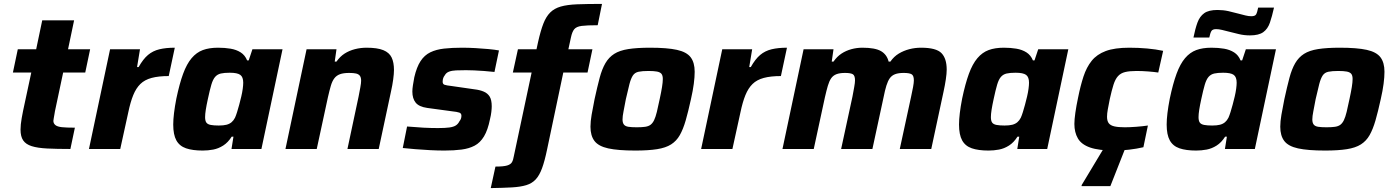

<svg xmlns="http://www.w3.org/2000/svg" viewBox="-20 -762 7121 982"><path d="M340 0Q270 0 221 -2.5Q172 -5 142 -14.5Q112 -24 98.5 -44Q85 -64 85 -99Q85 -112 86.5 -126.5Q88 -141 91 -158Q94 -175 98 -195L140 -391H46L71 -510H165L196 -658H359L328 -510H441L416 -391H303L261 -193Q260 -188 258.5 -178Q257 -168 255 -158Q253 -148 253 -144Q253 -131 263 -122.5Q273 -114 296.5 -111.5Q320 -109 363 -109Z M435 0 543 -510H696L681 -419H689Q712 -460 737 -481Q762 -502 795.5 -510Q829 -518 874 -518L843 -373Q791 -373 755.5 -363.5Q720 -354 698 -332.5Q676 -311 661.5 -275.5Q647 -240 636 -187L595 0Z M1017 8Q965 8 931.5 -3.5Q898 -15 882 -44Q866 -73 866 -125Q866 -150 870 -183.5Q874 -217 882 -258Q898 -334 916.5 -384.5Q935 -435 960 -464.5Q985 -494 1017.5 -506Q1050 -518 1095 -518Q1130 -518 1159.5 -513Q1189 -508 1211 -494Q1233 -480 1244 -453H1252L1271 -510H1425L1317 0H1164L1174 -63H1165Q1146 -33 1121.5 -17.5Q1097 -2 1070.5 3Q1044 8 1017 8ZM1099 -120Q1123 -120 1138.5 -124Q1154 -128 1164.5 -137Q1175 -146 1182 -160Q1187 -171 1192.5 -188.5Q1198 -206 1203.5 -226.5Q1209 -247 1214 -268Q1219 -289 1221.5 -308Q1224 -327 1224 -339Q1224 -368 1209 -379Q1194 -390 1155 -390Q1127 -390 1109.5 -386Q1092 -382 1080.5 -369Q1069 -356 1061 -329Q1053 -302 1043 -255Q1036 -223 1032.5 -200.5Q1029 -178 1029 -163Q1029 -144 1035.5 -135Q1042 -126 1058 -123Q1074 -120 1099 -120Z M1440 0 1548 -510H1701L1692 -447H1701Q1719 -473 1742.5 -488Q1766 -503 1795 -510.5Q1824 -518 1855 -518Q1910 -518 1940.5 -505.5Q1971 -493 1983 -468Q1995 -443 1995 -404Q1995 -385 1991 -355.5Q1987 -326 1980 -295L1917 0H1757L1814 -268Q1819 -294 1823 -315.5Q1827 -337 1827 -349Q1827 -366 1820.5 -374.5Q1814 -383 1801 -386Q1788 -389 1766 -389Q1737 -389 1719 -382.5Q1701 -376 1690 -361.5Q1679 -347 1672 -323Q1665 -299 1657 -264L1600 0Z M2253 8Q2219 8 2180 6Q2141 4 2104.5 1Q2068 -2 2040 -5L2062 -115Q2083 -114 2104 -112Q2125 -110 2145.5 -109Q2166 -108 2184.5 -107.5Q2203 -107 2220 -107Q2257 -107 2278.5 -110Q2300 -113 2311.5 -120.5Q2323 -128 2330 -142Q2335 -148 2337.5 -155Q2340 -162 2340 -170Q2340 -182 2329.5 -186Q2319 -190 2290 -193L2165 -210Q2123 -216 2106 -237Q2089 -258 2089 -294Q2089 -307 2092 -326.5Q2095 -346 2099 -367Q2111 -419 2131 -449.5Q2151 -480 2181 -494.5Q2211 -509 2251.5 -513.5Q2292 -518 2343 -518Q2376 -518 2411.5 -516Q2447 -514 2479 -511Q2511 -508 2532 -504L2509 -394Q2482 -397 2455 -399Q2428 -401 2404.5 -402Q2381 -403 2363 -403Q2334 -403 2312.5 -402Q2291 -401 2276.5 -395.5Q2262 -390 2255 -377Q2250 -371 2247 -363Q2244 -355 2244 -344Q2244 -332 2253.5 -328.5Q2263 -325 2290 -322L2408 -305Q2434 -302 2454 -293.5Q2474 -285 2484.5 -268Q2495 -251 2495 -218Q2495 -207 2493 -189.5Q2491 -172 2486 -152Q2475 -97 2455.5 -64.5Q2436 -32 2407.5 -17Q2379 -2 2340.5 3Q2302 8 2253 8Z M2490 200 2514 90Q2555 90 2573.5 84.5Q2592 79 2598.5 67.5Q2605 56 2608 37L2699 -391H2603L2629 -510H2724L2732 -547Q2745 -605 2759 -641Q2773 -677 2794 -698Q2815 -719 2848 -728.5Q2881 -738 2932.5 -740Q2984 -742 3059 -742L3037 -633Q2982 -633 2955 -629.5Q2928 -626 2917 -612.5Q2906 -599 2900 -570L2887 -510H3010L2985 -391H2861L2778 3Q2766 61 2752.5 98Q2739 135 2720 155.5Q2701 176 2671.5 185Q2642 194 2597.5 196.5Q2553 199 2490 200Z M3230 8Q3141 8 3091 -3Q3041 -14 3020.5 -41Q3000 -68 3000 -114Q3000 -141 3006 -175.5Q3012 -210 3021 -255Q3035 -319 3047 -364Q3059 -409 3076.5 -439Q3094 -469 3121.5 -486.5Q3149 -504 3193.5 -511Q3238 -518 3304 -518Q3393 -518 3442.5 -507Q3492 -496 3512.5 -469Q3533 -442 3533 -395Q3533 -368 3528.5 -333.5Q3524 -299 3514 -255Q3500 -191 3487 -146Q3474 -101 3457 -71Q3440 -41 3412.5 -23.5Q3385 -6 3340.5 1Q3296 8 3230 8ZM3237 -111Q3263 -111 3280 -113.5Q3297 -116 3307.5 -124Q3318 -132 3325.5 -147.5Q3333 -163 3339.5 -189.5Q3346 -216 3354 -255Q3362 -292 3366 -317Q3370 -342 3370 -358Q3370 -376 3363 -384.5Q3356 -393 3340 -396Q3324 -399 3297 -399Q3265 -399 3246 -395Q3227 -391 3217 -376Q3207 -361 3199.5 -332.5Q3192 -304 3181 -255Q3174 -217 3169 -192Q3164 -167 3164 -151Q3164 -134 3171 -125Q3178 -116 3194 -113.5Q3210 -111 3237 -111Z M3566 0 3674 -510H3827L3812 -419H3820Q3843 -460 3868 -481Q3893 -502 3926.5 -510Q3960 -518 4005 -518L3974 -373Q3922 -373 3886.5 -363.5Q3851 -354 3829 -332.5Q3807 -311 3792.5 -275.5Q3778 -240 3767 -187L3726 0Z M3982 0 4090 -510H4243L4234 -447H4243Q4261 -473 4284 -488Q4307 -503 4334.5 -510.5Q4362 -518 4391 -518Q4456 -518 4486 -500.5Q4516 -483 4525 -447H4534Q4552 -473 4577 -488Q4602 -503 4631 -510.5Q4660 -518 4691 -518Q4768 -518 4795 -490.5Q4822 -463 4822 -406Q4822 -386 4817.5 -356Q4813 -326 4806 -294L4743 0H4582L4640 -268Q4646 -295 4650 -317Q4654 -339 4654 -351Q4654 -376 4642 -382.5Q4630 -389 4602 -389Q4575 -389 4558 -382.5Q4541 -376 4531 -362Q4521 -348 4513.5 -324Q4506 -300 4499 -264L4442 0H4282L4340 -268Q4345 -295 4349 -317Q4353 -339 4353 -351Q4353 -376 4341.5 -382.5Q4330 -389 4302 -389Q4275 -389 4258 -382.5Q4241 -376 4231 -361.5Q4221 -347 4214 -323Q4207 -299 4199 -264L4142 0Z M5036 8Q4984 8 4950.5 -3.5Q4917 -15 4901 -44Q4885 -73 4885 -125Q4885 -150 4889 -183.5Q4893 -217 4901 -258Q4917 -334 4935.5 -384.5Q4954 -435 4979 -464.5Q5004 -494 5036.5 -506Q5069 -518 5114 -518Q5149 -518 5178.5 -513Q5208 -508 5230 -494Q5252 -480 5263 -453H5271L5290 -510H5444L5336 0H5183L5193 -63H5184Q5165 -33 5140.5 -17.5Q5116 -2 5089.5 3Q5063 8 5036 8ZM5118 -120Q5142 -120 5157.5 -124Q5173 -128 5183.5 -137Q5194 -146 5201 -160Q5206 -171 5211.5 -188.5Q5217 -206 5222.5 -226.5Q5228 -247 5233 -268Q5238 -289 5240.5 -308Q5243 -327 5243 -339Q5243 -368 5228 -379Q5213 -390 5174 -390Q5146 -390 5128.5 -386Q5111 -382 5099.5 -369Q5088 -356 5080 -329Q5072 -302 5062 -255Q5055 -223 5051.5 -200.5Q5048 -178 5048 -163Q5048 -144 5054.5 -135Q5061 -126 5077 -123Q5093 -120 5118 -120Z M5679 8Q5600 8 5555.5 -7.5Q5511 -23 5493 -54Q5475 -85 5475 -128Q5475 -150 5480 -185.5Q5485 -221 5494 -263Q5506 -323 5521.5 -370.5Q5537 -418 5563.5 -451Q5590 -484 5635.5 -501Q5681 -518 5756 -518Q5802 -518 5847 -514Q5892 -510 5929 -502L5904 -391Q5885 -394 5853.5 -396.5Q5822 -399 5793 -399Q5757 -399 5734.5 -393.5Q5712 -388 5698 -372.5Q5684 -357 5675 -328.5Q5666 -300 5656 -255Q5650 -225 5646 -203Q5642 -181 5642 -165Q5642 -143 5651 -131.5Q5660 -120 5680 -115.5Q5700 -111 5733 -111Q5758 -111 5791 -113.5Q5824 -116 5851 -120L5828 -9Q5794 -1 5755 3.5Q5716 8 5679 8ZM5512 190V185L5634 -18H5739V-13L5659 190Z M6098 8Q6046 8 6012.5 -3.5Q5979 -15 5963 -44Q5947 -73 5947 -125Q5947 -150 5951 -183.5Q5955 -217 5963 -258Q5979 -334 5997.5 -384.5Q6016 -435 6041 -464.5Q6066 -494 6098.5 -506Q6131 -518 6176 -518Q6211 -518 6240.5 -513Q6270 -508 6292 -494Q6314 -480 6325 -453H6333L6352 -510H6506L6398 0H6245L6255 -63H6246Q6227 -33 6202.5 -17.5Q6178 -2 6151.5 3Q6125 8 6098 8ZM6180 -120Q6204 -120 6219.5 -124Q6235 -128 6245.5 -137Q6256 -146 6263 -160Q6268 -171 6273.5 -188.5Q6279 -206 6284.5 -226.5Q6290 -247 6295 -268Q6300 -289 6302.5 -308Q6305 -327 6305 -339Q6305 -368 6290 -379Q6275 -390 6236 -390Q6208 -390 6190.5 -386Q6173 -382 6161.5 -369Q6150 -356 6142 -329Q6134 -302 6124 -255Q6117 -223 6113.5 -200.5Q6110 -178 6110 -163Q6110 -144 6116.5 -135Q6123 -126 6139 -123Q6155 -120 6180 -120ZM6084 -570Q6093 -615 6104.5 -646.5Q6116 -678 6139 -694.5Q6162 -711 6207 -711Q6236 -711 6263 -705Q6290 -699 6315 -692Q6334 -687 6350 -683Q6366 -679 6380 -679Q6399 -679 6404.5 -688.5Q6410 -698 6415 -723H6496Q6486 -678 6475 -646Q6464 -614 6441 -597.5Q6418 -581 6373 -581Q6343 -581 6316.5 -587.5Q6290 -594 6266 -600Q6247 -605 6230 -609Q6213 -613 6200 -613Q6182 -613 6176 -603.5Q6170 -594 6165 -570Z M6758 8Q6669 8 6619 -3Q6569 -14 6548.5 -41Q6528 -68 6528 -114Q6528 -141 6534 -175.5Q6540 -210 6549 -255Q6563 -319 6575 -364Q6587 -409 6604.5 -439Q6622 -469 6649.5 -486.5Q6677 -504 6721.5 -511Q6766 -518 6832 -518Q6921 -518 6970.5 -507Q7020 -496 7040.5 -469Q7061 -442 7061 -395Q7061 -368 7056.5 -333.5Q7052 -299 7042 -255Q7028 -191 7015 -146Q7002 -101 6985 -71Q6968 -41 6940.5 -23.5Q6913 -6 6868.5 1Q6824 8 6758 8ZM6765 -111Q6791 -111 6808 -113.5Q6825 -116 6835.5 -124Q6846 -132 6853.5 -147.5Q6861 -163 6867.5 -189.5Q6874 -216 6882 -255Q6890 -292 6894 -317Q6898 -342 6898 -358Q6898 -376 6891 -384.5Q6884 -393 6868 -396Q6852 -399 6825 -399Q6793 -399 6774 -395Q6755 -391 6745 -376Q6735 -361 6727.5 -332.5Q6720 -304 6709 -255Q6702 -217 6697 -192Q6692 -167 6692 -151Q6692 -134 6699 -125Q6706 -116 6722 -113.5Q6738 -111 6765 -111Z"/></svg>

Font: Saira Thin
Style: Bold Italic
Weight: 700
Italic angle: -12°
Version: Version 1.101